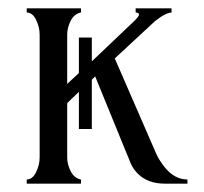

<svg xmlns="http://www.w3.org/2000/svg" viewBox="-20 -440 489 460"><path d="M169 -131V-220L141 -193V-63Q141 -46 149.5 -29.5Q158 -13 174 -10V0H44V-10Q58 -10 66.5 -27.5Q75 -45 75 -63V-357Q75 -375 66.5 -392.5Q58 -410 44 -410V-420H174V-410Q158 -407 149.5 -390.5Q141 -374 141 -357V-239L169 -265V-350H200V-293L303 -391Q313 -401 313 -405Q313 -410 305 -410V-420H391V-410Q382 -410 366 -400L352 -390Q266 -310 255 -300L355 -70Q361 -57 374 -40Q398 -10 429 -10V0H375Q334 0 310 -24Q299 -35 293 -49L208 -257L200 -249V-131Z"/></svg>

Font: Forum
Style: Regular
Weight: 400
Designer: Denis Masharov
Foundry: Denis Masharov
Version: Version 1.000